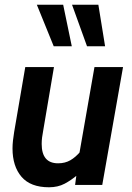

<svg xmlns="http://www.w3.org/2000/svg" viewBox="-20 -783 560 813"><path d="M187.5 10Q109 10 71 -34.5Q33 -79 33 -154.5Q33 -171 35 -188.5Q37 -206 40 -224.5L87 -499H208.5L163.5 -233.5Q160 -215 158.2 -201Q156.5 -187 156.5 -173.5Q156.5 -91.5 226 -91.5Q255.5 -91.5 278 -104.5Q300.5 -117.5 320.5 -141.5L310 -44Q282.5 -20.5 253.8 -5.2Q225 10 187.5 10ZM298 0 314 -121.5 380 -499H501L413 0ZM425 -587H348.5L285 -763H396.5ZM284 -587H207.5L136 -763H247.5Z"/></svg>

Font: Cabin
Style: Bold Italic
Weight: 700
Width: 4
Italic angle: -10°
Designer: Pablo Impallari
Foundry: Pablo Impallari. http://www.impallari.com Igino Marini. http://www.ikern.com
Version: Version 3.001